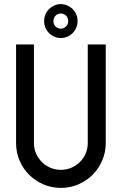

<svg xmlns="http://www.w3.org/2000/svg" viewBox="-20 -919 596 939"><path d="M277.8 0Q232.4 0 192.4 -17.3Q152.3 -34.7 122.6 -64.2Q92.8 -93.8 75.7 -133.8Q58.6 -173.8 58.6 -219.2V-701.7H146V-219.2Q146 -191.9 156.5 -168.2Q167 -144.5 184.8 -126.7Q202.6 -108.9 226.6 -98.6Q250.5 -88.4 277.8 -88.4Q304.7 -88.4 328.6 -98.6Q352.5 -108.9 370.6 -126.7Q388.7 -144.5 398.9 -168.2Q409.2 -191.9 409.2 -219.2V-701.7H497.1V-219.2Q497.1 -173.8 479.7 -133.8Q462.4 -93.8 432.9 -64.2Q403.3 -34.7 363.3 -17.3Q323.2 0 277.8 0ZM277.3 -898.9Q294.4 -898.9 309.3 -892.3Q324.2 -885.7 335.4 -874.5Q346.7 -863.3 353 -848.1Q359.4 -833 359.4 -815.9Q359.4 -798.8 353 -783.7Q346.7 -768.6 335.4 -757.3Q324.2 -746.1 309.3 -739.5Q294.4 -732.9 277.3 -732.9Q260.3 -732.9 245.6 -739.5Q231 -746.1 219.7 -757.3Q208.5 -768.6 202.1 -783.7Q195.8 -798.8 195.8 -815.9Q195.8 -833 202.1 -848.1Q208.5 -863.3 219.7 -874.5Q231 -885.7 245.6 -892.3Q260.3 -898.9 277.3 -898.9ZM277.8 -778.8Q292.5 -778.8 303 -789.6Q313.5 -800.3 313.5 -815.9Q313.5 -831.5 303 -842.3Q292.5 -853 277.8 -853Q262.2 -853 251.7 -842.3Q241.2 -831.5 241.2 -815.9Q241.2 -800.3 251.7 -789.6Q262.2 -778.8 277.8 -778.8Z"/></svg>

Font: Aeronef
Style: Regular
Weight: 400
Designer: Peter Wiegel - CAT-Fonts Germany
Foundry: CAT-Fonts, Peter Wiegel
Version: Version 0.002